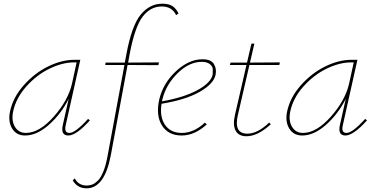

<svg xmlns="http://www.w3.org/2000/svg" viewBox="-20 -731 2036 1040"><path d="M457 -87 467 -79Q393 3 350 3Q308 3 320 -53L352 -196Q312 -115 246 -56Q180 3 116 3Q69 3 46 -34.5Q23 -72 34 -126Q50 -203 108.5 -269Q167 -335 240.5 -371Q314 -407 382 -407H415L336 -53Q326 -11 356 -11Q388 -11 457 -87ZM120 -11Q193 -11 271 -99Q349 -187 370 -278L395 -393H381Q318 -393 248 -359Q178 -325 122 -262Q66 -199 51 -126Q41 -77 61 -44Q81 -11 120 -11Z M859 -711Q894 -711 914 -698Q934 -685 947 -658L934 -649Q912 -696 856 -696Q795 -696 752.5 -640.5Q710 -585 682 -436L674 -392L841 -393L838 -378L671 -379L580 111Q546 289 449 289Q399 289 374 246L385 235Q405 274 450 274Q466 274 480 268.5Q494 263 510 247.5Q526 232 540 197.5Q554 163 563 112L654 -379H550L552 -392H656L664 -434Q693 -592 742 -651.5Q791 -711 859 -711Z M1077 -410Q1123 -410 1138.5 -384.5Q1154 -359 1148 -327Q1138 -277 1061.5 -233.5Q985 -190 855 -169Q844 -98 874 -54.5Q904 -11 965 -11Q1030 -11 1090 -67L1100 -57Q1034 3 964 3Q891 3 857 -52Q823 -107 843 -194Q864 -281 933.5 -345.5Q1003 -410 1077 -410ZM1132 -327Q1132 -339 1132.5 -354.5Q1133 -370 1117.5 -383Q1102 -396 1073 -396Q1005 -396 942.5 -335Q880 -274 860 -194L857 -182Q976 -203 1049 -242.5Q1122 -282 1132 -327Z M1331 -379 1269 -110Q1244 -7 1320 -7Q1375 -7 1438 -67L1447 -58Q1376 7 1315 7Q1272 7 1256 -24Q1240 -55 1253 -110L1315 -379H1225L1229 -392H1318L1342 -495H1358L1334 -392L1496 -393L1493 -379Z M1958 -87 1968 -79Q1894 3 1851 3Q1809 3 1821 -53L1853 -196Q1813 -115 1747 -56Q1681 3 1617 3Q1570 3 1547 -34.5Q1524 -72 1535 -126Q1551 -203 1609.5 -269Q1668 -335 1741.5 -371Q1815 -407 1883 -407H1916L1837 -53Q1827 -11 1857 -11Q1889 -11 1958 -87ZM1621 -11Q1694 -11 1772 -99Q1850 -187 1871 -278L1896 -393H1882Q1819 -393 1749 -359Q1679 -325 1623 -262Q1567 -199 1552 -126Q1542 -77 1562 -44Q1582 -11 1621 -11Z"/></svg>

Font: EauTest Thin
Style: Italic
Weight: 250
Italic angle: -12°
Designer: Christian Thalmann (Catharsis Fonts)
Version: Version 0.001;PS 000.001;hotconv 1.0.88;makeotf.lib2.5.64775